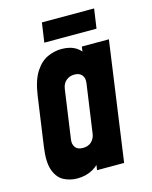

<svg xmlns="http://www.w3.org/2000/svg" viewBox="-109 -772 676 856"><g transform="rotate(-15 229.0 -343.5)"><path d="M141 13Q108.5 13 80 -1.5Q51.5 -16 37.2 -53.8Q23 -91.5 33 -162L65 -388Q75 -458.5 99.8 -496.5Q124.5 -534.5 156.8 -548.8Q189 -563 221 -563Q262.5 -563 289.2 -545.2Q316 -527.5 327 -495L301 -466L312 -550H437L360 0H235L247 -84L265 -55Q245 -23 213.8 -5Q182.5 13 141 13ZM200.5 -112Q225.5 -112 240.2 -126.2Q255 -140.5 258 -162L290 -388Q293 -410 282 -424Q271 -438 247 -438Q225 -438 209.2 -424.8Q193.5 -411.5 190 -388L158 -162Q155 -140.5 165.5 -126.2Q176 -112 200.5 -112ZM168 -700H409L396 -610H155Z"/></g></svg>

Font: Mohave Light
Style: Bold Italic
Weight: 700
Italic angle: -8°
Version: Version 2.003